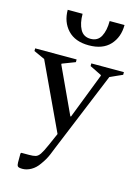

<svg xmlns="http://www.w3.org/2000/svg" viewBox="-165 -792 809 1110"><g transform="rotate(15 239.5 -237.0)"><path d="M83 241Q60 241 54.5 234.5Q49 228 49 212V158L53 153H99Q124 153 138 149Q152 145 164 127.5Q176 110 194 69L227 -6L40 -405L-26 -435V-451H222V-435L144 -405V-400L272 -124H276L381 -395V-400L310 -435V-451H505V-435L431 -402L233 79Q224 102 217.5 117.5Q211 133 203 147.5Q195 162 180 183Q160 212 134 226.5Q108 241 83 241ZM98 -715H187Q187 -658 206.5 -622.5Q226 -587 268 -587Q311 -587 330 -622.5Q349 -658 349 -715H438Q438 -642 394.5 -595Q351 -548 268 -548Q186 -548 142 -595Q98 -642 98 -715Z"/></g></svg>

Font: Spectral Medium
Style: Regular
Weight: 500
Designer: Jean-Baptiste Levee
Foundry: Production Type
Version: Version 2.001